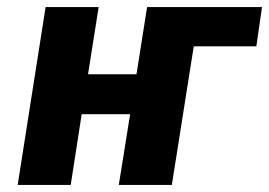

<svg xmlns="http://www.w3.org/2000/svg" viewBox="-20 -523 761 543"><path d="M30 0 109 -503H259L229 -313H366L396 -503H721L705 -392H528L466 0H316L348 -200H211L180 0Z"/></svg>

Font: Nunito Sans 7pt Condensed ExtraBold
Style: Italic
Weight: 800
Width: 3
Italic angle: -9°
Designer: Vernon Adams
Foundry: Vernon Adams
Version: Version 3.101;gftools[0.9.27]